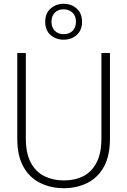

<svg xmlns="http://www.w3.org/2000/svg" viewBox="-20 -979 670 1011"><path d="M316 12Q248 12 192 -15.5Q136 -43 103.5 -100.5Q71 -158 71 -249V-700H116V-250Q116 -172 142 -123Q168 -74 213.5 -51.5Q259 -29 316 -29Q375 -29 419 -51.5Q463 -74 488.5 -123Q514 -172 514 -250V-700H559V-249Q559 -158 527 -100.5Q495 -43 439.5 -15.5Q384 12 316 12ZM315 -770Q275 -770 246.5 -794.5Q218 -819 218 -864Q218 -909 246.5 -934Q275 -959 315 -959Q356 -959 384 -934Q412 -909 412 -864Q412 -820 384 -795Q356 -770 315 -770ZM315 -799Q344 -799 362 -816.5Q380 -834 380 -864Q380 -895 361.5 -912.5Q343 -930 315 -930Q287 -930 269 -912.5Q251 -895 251 -864Q251 -834 269 -816.5Q287 -799 315 -799Z"/></svg>

Font: DM Sans 11pt ExtraLight
Style: Regular
Weight: 250
Version: Version 4.004;gftools[0.9.30]